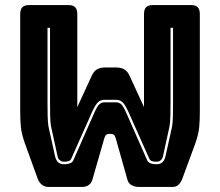

<svg xmlns="http://www.w3.org/2000/svg" viewBox="-20 -740 871 760"><path d="M439 -345H394Q378 -345 368 -335.5Q358 -326 345 -298L263 -114Q259 -104 251 -102Q243 -100 236 -100H231Q223 -100 216 -106.5Q209 -113 208 -121L183 -235Q179 -254 178.5 -284Q178 -314 178 -336V-630H168V-335Q168 -313 168.5 -283Q169 -253 173 -234L198 -121Q202 -105 210.5 -97.5Q219 -90 231 -90H238Q247 -90 257 -93.5Q267 -97 271 -107L353 -293Q365 -320 373.5 -327.5Q382 -335 394 -335H439Q451 -335 459.5 -327.5Q468 -320 480 -293L562 -107Q566 -97 576 -93.5Q586 -90 595 -90H602Q614 -90 622.5 -97.5Q631 -105 635 -121L660 -234Q664 -253 664.5 -283Q665 -313 665 -335V-630H655V-336Q655 -314 654.5 -284Q654 -254 650 -235L625 -121Q624 -113 617 -106.5Q610 -100 602 -100H597Q590 -100 582 -102Q574 -104 570 -114L488 -298Q475 -326 465 -335.5Q455 -345 439 -345ZM586 -720H735Q754 -720 762.5 -711.5Q771 -703 771 -684V-296Q771 -264 768.5 -236.5Q766 -209 753 -172L703 -36Q698 -21 688.5 -10.5Q679 0 663 0H530Q514 0 501 -7Q488 -14 484 -30L438 -193Q435 -203 430.5 -206.5Q426 -210 420 -210H411Q405 -210 400.5 -206.5Q396 -203 393 -193L346 -30Q342 -15 331 -7.5Q320 0 304 0H172Q156 0 144.5 -10Q133 -20 128 -36L78 -174Q65 -211 62.5 -238.5Q60 -266 60 -298V-684Q60 -703 68.5 -711.5Q77 -720 96 -720H250Q269 -720 277.5 -711.5Q286 -703 286 -684V-316L344 -442Q352 -459 365 -466Q378 -473 397 -473H439Q458 -473 471 -466Q484 -459 492 -442L550 -316V-684Q550 -703 558.5 -711.5Q567 -720 586 -720Z"/></svg>

Font: Bungee Inline
Style: Regular
Weight: 400
Designer: David Jonathan Ross
Foundry: David Jonathan Ross
Version: Version 1.001;PS 1.0;hotconv 1.0.72;makeotf.lib2.5.5900